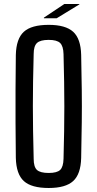

<svg xmlns="http://www.w3.org/2000/svg" viewBox="-20 -931 484 958"><path d="M223 7Q137 7 99 -27.5Q61 -62 59 -143Q58 -240 57.5 -321Q57 -402 57.5 -482.5Q58 -563 59 -657Q61 -738 99 -772.5Q137 -807 223 -807Q307 -807 345 -772.5Q383 -738 385 -657Q387 -562 388 -482Q389 -402 388 -321Q387 -240 385 -143Q383 -62 345 -27.5Q307 7 223 7ZM223 -68Q264 -68 280 -83Q296 -98 297 -139Q299 -213 300 -276.5Q301 -340 301 -400Q301 -460 300 -523Q299 -586 297 -661Q296 -701 280 -716.5Q264 -732 223 -732Q181 -732 164.5 -716.5Q148 -701 148 -661Q146 -588 145 -525Q144 -462 144 -402.5Q144 -343 145 -279Q146 -215 148 -139Q148 -98 164.5 -83Q181 -68 223 -68ZM199 -840V-843L301 -911H376V-909L263 -840Z"/></svg>

Font: Big Shoulders Text Medium
Style: Regular
Weight: 500
Designer: Patric King
Foundry: XO Type Co
Version: Version 1.000; ttfautohint (v1.8.2)